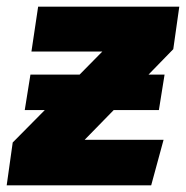

<svg xmlns="http://www.w3.org/2000/svg" viewBox="-56 -554 556 574"><path d="M480 -534H58L38 -400H250L182 -331H35L18 -225H78L-18 -128L-36 0H396L433 -136H197L284 -225H419L436 -331H388L462 -407Z"/></svg>

Font: Fira Sans Heavy
Style: Italic
Weight: 900
Italic angle: -8°
Designer: bBox Type GmbH & Carrois Corporate GbR & Edenspiekermann AG
Foundry: bBox Type GmbH & Carrois Corporate GbR & Edenspiekermann AG
Version: Version 4.301;PS 004.301;hotconv 1.0.88;makeotf.lib2.5.64775